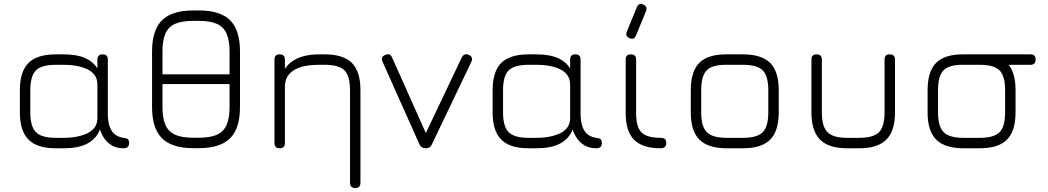

<svg xmlns="http://www.w3.org/2000/svg" viewBox="-20 -746 5274 966"><path d="M80 -180.5C80 -180.5 80 -180.5 80 -180.5C80 -180.5 80 -292.5 80 -292.5C80 -355 94.5 -400.5 123.5 -429.5C152.5 -458 198 -472.5 260.5 -472.5C260.5 -472.5 260.5 -472.5 260.5 -472.5C260.5 -472.5 298.5 -472.5 298.5 -472.5C343 -472.5 379.5 -466.5 407 -454.5C434.5 -442.5 455.5 -425 470 -401.5C470 -401.5 470 -401.5 470 -401.5C470 -401.5 470 -446.5 470 -446.5C470 -464 479 -472.5 496.5 -472.5C496.5 -472.5 496.5 -472.5 496.5 -472.5C514 -472.5 522.5 -464 522.5 -446.5C522.5 -446.5 522.5 -446.5 522.5 -446.5C522.5 -446.5 522.5 -176.5 522.5 -176.5C522.5 -145 526.5 -121 534 -103.5C541.5 -86 551 -73.5 563.5 -66C575.5 -58.5 588.5 -54 602.5 -52.5C602.5 -52.5 602.5 -52.5 602.5 -52.5C612 -51.5 619 -49 623.5 -45.5C627.5 -41.5 629.5 -35 629.5 -26.5C629.5 -26.5 629.5 -26.5 629.5 -26.5C629.5 -9 620.5 0 602.5 0C602.5 0 602.5 0 602.5 0C579 0 559.5 -4.5 543.5 -14C527 -23.5 514 -35.5 504.5 -50C494.5 -64.5 487.5 -79.5 483 -95C483 -95 483 -95 483 -95C471.5 -64.5 450.5 -41 421 -24.5C391 -8 350 0 298.5 0C298.5 0 298.5 0 298.5 0C298.5 0 260.5 0 260.5 0C198 0 152.5 -14.5 123.5 -43.5C94.5 -72.5 80 -118 80 -180.5ZM132.5 -292.5C132.5 -292.5 132.5 -180.5 132.5 -180.5C132.5 -133 142 -99.5 161 -81C179.5 -62 213 -52.5 260.5 -52.5C260.5 -52.5 260.5 -52.5 260.5 -52.5C260.5 -52.5 298.5 -52.5 298.5 -52.5C350.5 -52.5 392 -61 423.5 -77.5C454.5 -94 470 -118.5 470 -152C470 -152 470 -152 470 -152C470 -152 470 -321 470 -321C470 -354.5 454.5 -379 423.5 -395.5C392 -412 350.5 -420 298.5 -420C298.5 -420 298.5 -420 298.5 -420C298.5 -420 260.5 -420 260.5 -420C213 -420 179.5 -410.5 161 -392C142 -373.5 132.5 -340 132.5 -292.5C132.5 -292.5 132.5 -292.5 132.5 -292.5Z M979.5 -0.5C979.5 -0.5 953.5 -0.5 953.5 -0.5C881 -0.5 828.5 -17 795 -50.5C761.5 -83.5 745 -136 745 -208.5C745 -208.5 745 -208.5 745 -208.5C745 -208.5 745 -486.5 745 -486.5C745 -559 762 -611.5 795.5 -644.5C829 -677 881.5 -693.5 953.5 -693.5C953.5 -693.5 953.5 -693.5 953.5 -693.5C953.5 -693.5 979.5 -693.5 979.5 -693.5C1052 -693.5 1104.5 -677 1138 -644C1171 -610.5 1187.5 -558 1187.5 -485.5C1187.5 -485.5 1187.5 -485.5 1187.5 -485.5C1187.5 -485.5 1187.5 -208.5 1187.5 -208.5C1187.5 -136 1171 -83.5 1138 -50.5C1104.5 -17 1052 -0.5 979.5 -0.5C979.5 -0.5 979.5 -0.5 979.5 -0.5ZM953.5 -53C953.5 -53 953.5 -53 953.5 -53C953.5 -53 979.5 -53 979.5 -53C1018 -53 1048.5 -58 1071 -68C1093.5 -78 1110 -94.5 1120 -117C1130 -139.5 1135 -170 1135 -208.5C1135 -208.5 1135 -208.5 1135 -208.5C1135 -208.5 1135 -485.5 1135 -485.5C1135 -524 1130 -554.5 1120 -577C1110 -599.5 1093.5 -616 1071 -626C1048.5 -636 1018 -641 979.5 -641C979.5 -641 979.5 -641 979.5 -641C979.5 -641 953.5 -641 953.5 -641C915 -641 884.5 -636 862 -626.5C839 -616.5 822.5 -600.5 812.5 -578C802.5 -555.5 797.5 -525 797.5 -486.5C797.5 -486.5 797.5 -486.5 797.5 -486.5C797.5 -486.5 797.5 -208.5 797.5 -208.5C797.5 -170 802.5 -139.5 812.5 -117C822.5 -94.5 839 -78 861.5 -68C884 -58 915 -53 953.5 -53ZM1157.5 -323C1157.5 -323 784 -323 784 -323C784 -323 784 -372 784 -372C784 -372 1157.5 -372 1157.5 -372C1157.5 -372 1157.5 -323 1157.5 -323Z M1793.5 -292.5C1793.5 -292.5 1793.5 173.5 1793.5 173.5C1793.5 191 1785 200 1767.5 200C1767.5 200 1767.5 200 1767.5 200C1750 200 1741 191 1741 173.5C1741 173.5 1741 173.5 1741 173.5C1741 173.5 1741 -292.5 1741 -292.5C1741 -340 1731.5 -373.5 1713 -392C1694 -410.5 1661 -420 1613.5 -420C1613.5 -420 1613.5 -420 1613.5 -420C1613.5 -420 1585.5 -420 1585.5 -420C1551 -420 1521 -416.5 1496.5 -409.5C1471.5 -402 1452 -391 1438 -376.5C1424 -362 1416 -343.5 1414 -321C1414 -321 1414 -321 1414 -321C1413.5 -304.5 1405.5 -296.5 1389 -296.5C1389 -296.5 1389 -296.5 1389 -296.5C1387 -296.5 1386 -304.5 1386.5 -320.5C1386.5 -320.5 1386.5 -320.5 1386.5 -320.5C1392 -370 1411.5 -408 1445.5 -434C1479.5 -459.5 1526 -472.5 1585.5 -472.5C1585.5 -472.5 1585.5 -472.5 1585.5 -472.5C1585.5 -472.5 1613.5 -472.5 1613.5 -472.5C1676 -472.5 1721.5 -458 1750.5 -429.5C1779 -400.5 1793.5 -355 1793.5 -292.5C1793.5 -292.5 1793.5 -292.5 1793.5 -292.5ZM1413.5 -446.5C1413.5 -446.5 1413.5 -26.5 1413.5 -26.5C1413.5 -9 1405 0 1387.5 0C1387.5 0 1387.5 0 1387.5 0C1370 0 1361 -9 1361 -26.5C1361 -26.5 1361 -26.5 1361 -26.5C1361 -26.5 1361 -446.5 1361 -446.5C1361 -464 1370 -472.5 1387.5 -472.5C1387.5 -472.5 1387.5 -472.5 1387.5 -472.5C1405 -472.5 1413.5 -464 1413.5 -446.5C1413.5 -446.5 1413.5 -446.5 1413.5 -446.5Z M2351.5 -435C2351.5 -435 2153 -20 2153 -20C2149.5 -12 2145 -6.5 2139.5 -4C2134 -1.5 2128 0 2121 0C2121 0 2121 0 2121 0C2106.5 0 2096 -7 2090 -20.5C2090 -20.5 2090 -20.5 2090 -20.5C2090 -20.5 1904.5 -436 1904.5 -436C1897.5 -452.5 1902.5 -463.5 1919 -470C1919 -470 1919 -470 1919 -470C1934.5 -476.5 1946 -472 1953 -456C1953 -456 1953 -456 1953 -456C1953 -456 2138 -42 2138 -42C2138 -42 2106 -42 2106 -42C2106 -42 2303 -456.5 2303 -456.5C2306.5 -464 2311.5 -469 2317.5 -471.5C2323.5 -474 2330.5 -473.5 2338 -470C2338 -470 2338 -470 2338 -470C2354.5 -462.5 2359 -451 2351.5 -435C2351.5 -435 2351.5 -435 2351.5 -435Z M2458.5 -180.5C2458.5 -180.5 2458.5 -180.5 2458.5 -180.5C2458.5 -180.5 2458.5 -292.5 2458.5 -292.5C2458.5 -355 2473 -400.5 2502 -429.5C2531 -458 2576.5 -472.5 2639 -472.5C2639 -472.5 2639 -472.5 2639 -472.5C2639 -472.5 2677 -472.5 2677 -472.5C2721.5 -472.5 2758 -466.5 2785.5 -454.5C2813 -442.5 2834 -425 2848.5 -401.5C2848.5 -401.5 2848.5 -401.5 2848.5 -401.5C2848.5 -401.5 2848.5 -446.5 2848.5 -446.5C2848.5 -464 2857.5 -472.5 2875 -472.5C2875 -472.5 2875 -472.5 2875 -472.5C2892.5 -472.5 2901 -464 2901 -446.5C2901 -446.5 2901 -446.5 2901 -446.5C2901 -446.5 2901 -176.5 2901 -176.5C2901 -145 2905 -121 2912.5 -103.5C2920 -86 2929.5 -73.5 2942 -66C2954 -58.5 2967 -54 2981 -52.5C2981 -52.5 2981 -52.5 2981 -52.5C2990.5 -51.5 2997.5 -49 3002 -45.5C3006 -41.5 3008 -35 3008 -26.5C3008 -26.5 3008 -26.5 3008 -26.5C3008 -9 2999 0 2981 0C2981 0 2981 0 2981 0C2957.5 0 2938 -4.5 2922 -14C2905.5 -23.5 2892.5 -35.5 2883 -50C2873 -64.5 2866 -79.5 2861.5 -95C2861.5 -95 2861.5 -95 2861.5 -95C2850 -64.5 2829 -41 2799.5 -24.5C2769.5 -8 2728.5 0 2677 0C2677 0 2677 0 2677 0C2677 0 2639 0 2639 0C2576.5 0 2531 -14.5 2502 -43.5C2473 -72.5 2458.5 -118 2458.5 -180.5ZM2511 -292.5C2511 -292.5 2511 -180.5 2511 -180.5C2511 -133 2520.5 -99.5 2539.5 -81C2558 -62 2591.5 -52.5 2639 -52.5C2639 -52.5 2639 -52.5 2639 -52.5C2639 -52.5 2677 -52.5 2677 -52.5C2729 -52.5 2770.5 -61 2802 -77.5C2833 -94 2848.5 -118.5 2848.5 -152C2848.5 -152 2848.5 -152 2848.5 -152C2848.5 -152 2848.5 -321 2848.5 -321C2848.5 -354.5 2833 -379 2802 -395.5C2770.5 -412 2729 -420 2677 -420C2677 -420 2677 -420 2677 -420C2677 -420 2639 -420 2639 -420C2591.5 -420 2558 -410.5 2539.5 -392C2520.5 -373.5 2511 -340 2511 -292.5C2511 -292.5 2511 -292.5 2511 -292.5Z M3147.5 -554C3147.5 -554 3147.5 -554 3147.5 -554C3133 -560 3128 -571 3133.5 -586.5C3133.5 -586.5 3133.5 -586.5 3133.5 -586.5C3133.5 -586.5 3184 -709 3184 -709C3190.5 -725.5 3201 -730 3216.5 -723C3216.5 -723 3216.5 -723 3216.5 -723C3231 -717 3236 -706 3230.5 -690.5C3230.5 -690.5 3230.5 -690.5 3230.5 -690.5C3230.5 -690.5 3180 -567.5 3180 -567.5C3174 -552 3163 -547.5 3147.5 -554ZM3305 0C3305 0 3305 0 3305 0C3243.5 0 3199 -14 3170.5 -42.5C3142 -71 3128 -115.5 3128 -176.5C3128 -176.5 3128 -176.5 3128 -176.5C3128 -176.5 3128 -446.5 3128 -446.5C3128 -464 3136.5 -472.5 3154 -472.5C3154 -472.5 3154 -472.5 3154 -472.5C3171.5 -472.5 3180.5 -464 3180.5 -446.5C3180.5 -446.5 3180.5 -446.5 3180.5 -446.5C3180.5 -446.5 3180.5 -176.5 3180.5 -176.5C3180.5 -130 3189.5 -97.5 3208 -79.5C3226 -61.5 3258.5 -52.5 3305 -52.5C3305 -52.5 3305 -52.5 3305 -52.5C3314.5 -52.5 3321.5 -50.5 3326 -46C3330 -41.5 3332 -35 3332 -26.5C3332 -26.5 3332 -26.5 3332 -26.5C3332 -9 3323 0 3305 0Z M3718 0C3718 0 3636 0 3636 0C3573.5 0 3528 -14.5 3499 -43.5C3470 -72 3455.5 -117.5 3455.5 -179.5C3455.5 -179.5 3455.5 -179.5 3455.5 -179.5C3455.5 -179.5 3455.5 -292.5 3455.5 -292.5C3455.5 -355.5 3470 -401.5 3499 -430.5C3528 -459 3573.5 -473 3636 -472.5C3636 -472.5 3636 -472.5 3636 -472.5C3636 -472.5 3718 -472.5 3718 -472.5C3780.5 -472.5 3826 -458 3855 -429.5C3883.5 -400.5 3898 -355 3898 -292.5C3898 -292.5 3898 -292.5 3898 -292.5C3898 -292.5 3898 -180.5 3898 -180.5C3898 -118 3883.5 -72.5 3855 -43.5C3826 -14.5 3780.5 0 3718 0C3718 0 3718 0 3718 0ZM3508 -292.5C3508 -292.5 3508 -179.5 3508 -179.5C3508 -132.5 3517.5 -99.5 3536.5 -81C3555 -62 3588.5 -52.5 3636 -52.5C3636 -52.5 3636 -52.5 3636 -52.5C3636 -52.5 3718 -52.5 3718 -52.5C3765.5 -52.5 3799 -62 3817.5 -81C3836 -99.5 3845.5 -133 3845.5 -180.5C3845.5 -180.5 3845.5 -180.5 3845.5 -180.5C3845.5 -180.5 3845.5 -292.5 3845.5 -292.5C3845.5 -340 3836 -373.5 3817.5 -392C3799 -410.5 3765.5 -420 3718 -420C3718 -420 3718 -420 3718 -420C3718 -420 3636 -420 3636 -420C3604 -420.5 3578.5 -416.5 3560 -408.5C3541.5 -400.5 3528 -387 3520 -368.5C3512 -350 3508 -324.5 3508 -292.5C3508 -292.5 3508 -292.5 3508 -292.5Z M4062.5 -180.5C4062.5 -180.5 4062.5 -180.5 4062.5 -180.5C4062.5 -180.5 4062.5 -446.5 4062.5 -446.5C4062.5 -464 4071 -472.5 4088.5 -472.5C4088.5 -472.5 4088.5 -472.5 4088.5 -472.5C4106 -472.5 4115 -464 4115 -446.5C4115 -446.5 4115 -446.5 4115 -446.5C4115 -446.5 4115 -180.5 4115 -180.5C4115 -133 4124.5 -99.5 4143.5 -81C4162 -62 4195 -52.5 4242.5 -52.5C4242.5 -52.5 4242.5 -52.5 4242.5 -52.5C4242.5 -52.5 4302.5 -52.5 4302.5 -52.5C4350 -52.5 4383.5 -62 4402.5 -81C4421 -99.5 4430.5 -133 4430.5 -180.5C4430.5 -180.5 4430.5 -180.5 4430.5 -180.5C4430.5 -180.5 4430.5 -446.5 4430.5 -446.5C4430.5 -464 4439 -472.5 4456.5 -472.5C4456.5 -472.5 4456.5 -472.5 4456.5 -472.5C4474 -472.5 4483 -464 4483 -446.5C4483 -446.5 4483 -446.5 4483 -446.5C4483 -446.5 4483 -180.5 4483 -180.5C4483 -118 4468.5 -72.5 4439.5 -43.5C4410.5 -14.5 4365 0 4302.5 0C4302.5 0 4302.5 0 4302.5 0C4302.5 0 4242.5 0 4242.5 0C4180 0 4134.5 -14.5 4106 -43.5C4077 -72.5 4062.5 -118 4062.5 -180.5Z M5164.5 -420C5164.5 -420 4862 -420 4862 -420C4844.5 -420 4835.5 -429 4835.5 -446.5C4835.5 -446.5 4835.5 -446.5 4835.5 -446.5C4835.5 -464 4844.5 -472.5 4862 -472.5C4862 -472.5 4862 -472.5 4862 -472.5C4862 -472.5 5164.5 -472.5 5164.5 -472.5C5182 -472.5 5190.5 -464 5190.5 -446.5C5190.5 -446.5 5190.5 -446.5 5190.5 -446.5C5190.5 -429 5182 -420 5164.5 -420C5164.5 -420 5164.5 -420 5164.5 -420ZM4909.5 0C4909.5 0 4827.5 0 4827.5 0C4765 0 4719.5 -14.5 4690.5 -43.5C4661.5 -72 4647 -117.5 4647 -179.5C4647 -179.5 4647 -179.5 4647 -179.5C4647 -179.5 4647 -292.5 4647 -292.5C4647 -355.5 4661.5 -401.5 4690.5 -430.5C4719.5 -459 4765 -473 4827.5 -472.5C4827.5 -472.5 4827.5 -472.5 4827.5 -472.5C4827.5 -472.5 4909.5 -472.5 4909.5 -472.5C4972 -472.5 5017.5 -458 5046.5 -429.5C5075 -400.5 5089.5 -355 5089.5 -292.5C5089.5 -292.5 5089.5 -292.5 5089.5 -292.5C5089.5 -292.5 5089.5 -180.5 5089.5 -180.5C5089.5 -118 5075 -72.5 5046.5 -43.5C5017.5 -14.5 4972 0 4909.5 0C4909.5 0 4909.5 0 4909.5 0ZM4699.5 -292.5C4699.5 -292.5 4699.5 -179.5 4699.5 -179.5C4699.5 -132.5 4709 -99.5 4728 -81C4746.5 -62 4780 -52.5 4827.5 -52.5C4827.5 -52.5 4827.5 -52.5 4827.5 -52.5C4827.5 -52.5 4909.5 -52.5 4909.5 -52.5C4957 -52.5 4990.5 -62 5009 -81C5027.5 -99.5 5037 -133 5037 -180.5C5037 -180.5 5037 -180.5 5037 -180.5C5037 -180.5 5037 -292.5 5037 -292.5C5037 -340 5027.5 -373.5 5009 -392C4990.5 -410.5 4957 -420 4909.5 -420C4909.5 -420 4909.5 -420 4909.5 -420C4909.5 -420 4827.5 -420 4827.5 -420C4795.5 -420.5 4770 -416.5 4751.5 -408.5C4733 -400.5 4719.5 -387 4711.5 -368.5C4703.5 -350 4699.5 -324.5 4699.5 -292.5C4699.5 -292.5 4699.5 -292.5 4699.5 -292.5Z"/></svg>

Font: Jura-Fortis-Regular
Style: Regular
Weight: 500
Designer: Daniel Johnson, Alexei Vanyashin, Mirko Velimirovic
Foundry: Daniel Johnson
Version: ""